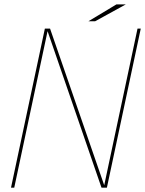

<svg xmlns="http://www.w3.org/2000/svg" viewBox="-20 -870 672 890"><path d="M46 0H31L188 -737.5H212L463.5 -10L462.5 -8.5L617.5 -737.5H632.5L475.5 0H450.5L200 -727L201 -728ZM390 -771.5 519.5 -849.5H563L421 -771.5Z"/></svg>

Font: Epilogue Thin
Style: Italic
Weight: 250
Italic angle: -12°
Designer: Tyler Finck
Foundry: Etcetera Type Co
Version: Version 2.112